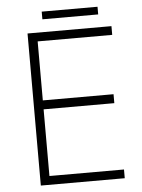

<svg xmlns="http://www.w3.org/2000/svg" viewBox="-56 -854 664 898"><g transform="rotate(-5 276.0 -405.0)"><path d="M174 -774H436V-810H174ZM99 0H493V-41H143V-354H475V-396H143V-673H493V-714H99Z"/></g></svg>

Font: Kathrein 35 Thin
Style: Regular
Weight: 250
Designer: Lazydogs Typefoundry, based on Open Sans by Ascender Corporation
Foundry: Lazydogs Typefoundry
Version: Version 1.003;PS 001.003;hotconv 1.0.88;makeotf.lib2.5.64775